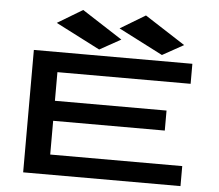

<svg xmlns="http://www.w3.org/2000/svg" viewBox="-57 -912 1113 975"><g transform="rotate(5 500.0 -424.0)"><path d="M426 -655 534 -715 328 -848 200 -771ZM746 -655 854 -715 648 -848 520 -771ZM96 0H898V-102H225V-274H794V-376H225V-522H904V-624H96Z"/></g></svg>

Font: Inconsolata UltraExpanded
Style: Bold
Weight: 700
Width: 9
Monospace: yes
Designer: Raph Levien, Cyreal, Brenton Simpson
Foundry: Raph Levien, Cyreal, Google
Version: Version 3.100